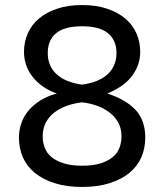

<svg xmlns="http://www.w3.org/2000/svg" viewBox="-20 -730 650 760"><path d="M305 10Q367 10 414 -5Q461 -20 492.5 -46Q524 -72 539.5 -107.5Q555 -143 555 -185Q555 -253 517.5 -294Q480 -335 405 -360Q432 -371 456 -386.5Q480 -402 497.5 -423Q515 -444 525 -469.5Q535 -495 535 -525Q535 -564 520 -598Q505 -632 476 -656.5Q447 -681 404 -695.5Q361 -710 305 -710Q249 -710 206 -695.5Q163 -681 134 -656.5Q105 -632 90 -598Q75 -564 75 -525Q75 -495 85 -468.5Q95 -442 113 -421Q131 -400 154.5 -384.5Q178 -369 205 -360Q168 -350 140 -332.5Q112 -315 93 -292.5Q74 -270 64.5 -242.5Q55 -215 55 -185Q55 -143 70.5 -107.5Q86 -72 117.5 -46Q149 -20 196 -5Q243 10 305 10ZM305 -74Q262 -74 232 -83.5Q202 -93 183.5 -108.5Q165 -124 157 -145.5Q149 -167 149 -191Q149 -220 160.5 -243Q172 -266 193 -283Q214 -300 242.5 -310.5Q271 -321 305 -325Q339 -321 367.5 -310Q396 -299 417 -282Q438 -265 449.5 -242Q461 -219 461 -191Q461 -167 453 -145.5Q445 -124 426.5 -108.5Q408 -93 378.5 -83.5Q349 -74 305 -74ZM305 -395Q275 -399 250 -408.5Q225 -418 207 -433.5Q189 -449 179 -470.5Q169 -492 169 -520Q169 -571 202 -598.5Q235 -626 305 -626Q374 -626 407.5 -598.5Q441 -571 441 -520Q441 -492 431 -470.5Q421 -449 403 -433.5Q385 -418 360 -408.5Q335 -399 305 -395Z"/></svg>

Font: Golos Text VF
Style: Regular
Weight: 400
Designer: A.Korolkova, Vitaly Kuzmin
Foundry: ParaType Ltd
Version: Version 2.005